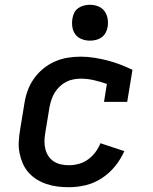

<svg xmlns="http://www.w3.org/2000/svg" viewBox="-20 -775 640 803"><path d="M268 8Q244 8 220 5Q196 2 174 -5.5Q152 -13 133 -25Q114 -37 99 -54Q84 -71 75 -92Q66 -113 61.5 -136Q57 -159 58.5 -183.5Q60 -208 64 -232L82 -342Q86 -369 95.5 -395.5Q105 -422 121.5 -445.5Q138 -469 160.5 -487.5Q183 -506 209 -517.5Q235 -529 262.5 -533.5Q290 -538 317 -538Q346 -538 374.5 -533.5Q403 -529 430 -522Q457 -515 483 -505Q509 -495 534 -483L512 -349H415L427 -424Q401 -433 373.5 -439.5Q346 -446 318 -446Q303 -446 287 -443Q271 -440 256.5 -432.5Q242 -425 229.5 -413Q217 -401 208.5 -387Q200 -373 195 -357.5Q190 -342 187 -327L169 -217Q166 -200 166 -183Q166 -166 170 -150.5Q174 -135 183 -121.5Q192 -108 205.5 -99.5Q219 -91 235 -87.5Q251 -84 268 -84Q288 -84 309 -89.5Q330 -95 348 -108Q366 -121 379 -138.5Q392 -156 400 -176L500 -143Q485 -109 461 -79.5Q437 -50 405.5 -29.5Q374 -9 338.5 -0.5Q303 8 268 8ZM356 -605Q338 -605 321.5 -611.5Q305 -618 295 -631.5Q285 -645 282.5 -662.5Q280 -680 283 -698Q285 -711 291 -722.5Q297 -734 308 -741.5Q319 -749 331.5 -752Q344 -755 356 -755Q374 -755 390.5 -748.5Q407 -742 417 -728.5Q427 -715 430 -697.5Q433 -680 430 -662Q428 -649 421.5 -637.5Q415 -626 404.5 -618.5Q394 -611 381.5 -608Q369 -605 356 -605Z"/></svg>

Font: Iosevka Curly Slab SmBdEx
Style: Italic
Weight: 600
Width: 7
Italic angle: -9°
Monospace: yes
Designer: Belleve Invis
Foundry: Belleve Invis
Version: Version 11.1.0; ttfautohint (v1.8.3)